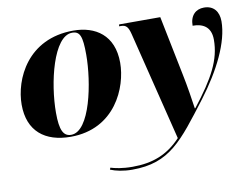

<svg xmlns="http://www.w3.org/2000/svg" viewBox="-82 -666 1344 1025"><g transform="rotate(-10 589.5 -153.0)"><path d="M263 10C504 10 591 -201 591 -334C591 -484 493 -546 374 -546C125 -546 34 -341 34 -204C34 -60 124 10 263 10ZM556 240C760 240 834 135 988 -67C1090 -202 1162 -345 1162 -458C1162 -510 1135 -546 1082 -546C1038 -546 1006 -517 1006 -461C1054 -461 1105 -444 1105 -368C1105 -260 1055 -167 944 -25H941C936 -63 921 -157 910 -209L844 -536H621L619 -526H629C657 -526 668 -513 678 -473L824 116C751 194 669 225 560 225C503 225 465 216 442 209L438 219C467 231 508 240 556 240ZM267 0C225 0 207 -35 207 -130C207 -290 264 -536 366 -536C408 -536 420 -508 420 -407C420 -259 370 0 267 0Z"/></g></svg>

Font: Noto Serif Display ExtraBold
Style: Italic
Weight: 800
Italic angle: -12°
Designer: Monotype Design Team
Foundry: Monotype Imaging Inc.
Version: Version 2.009